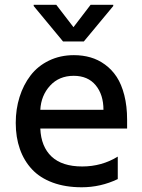

<svg xmlns="http://www.w3.org/2000/svg" viewBox="-20 -787 603 816"><path d="M336.3 -610.8H247.9L123.2 -761.4V-766.7H219.1L292.3 -671.5L365.1 -766.7H461.3V-761.4ZM520.2 -278.4V-240.8H151.3Q154.5 -163.7 199.2 -121.6Q244 -79.5 329.5 -79.5Q412.3 -79.5 480.5 -121.4V-25.9Q407.7 8.9 327.4 8.9Q257.8 8.9 204 -11Q150.2 -30.9 116.1 -67.3Q82 -103.7 64.5 -153.6Q46.9 -203.5 46.9 -264.6Q46.9 -323.2 63.2 -375Q79.5 -426.8 110.1 -466.6Q140.6 -506.4 188.2 -529.5Q235.8 -552.6 294 -552.6Q331.7 -552.6 364.5 -543.1Q397.4 -533.7 426.3 -512.6Q455.3 -491.5 475.9 -460.2Q496.4 -429 508.3 -382.5Q520.2 -335.9 520.2 -278.4ZM151.3 -320.3H419.7Q419.7 -384.9 386.5 -424.9Q353.3 -464.8 293.3 -464.8Q231.2 -464.8 192.8 -422.9Q154.5 -381 151.3 -320.3Z"/></svg>

Font: TID UI Medium
Style: Regular
Weight: 500
Designer: The TID Project Authors
Foundry: Bakken & Bæck
Version: Version 1.001;hotconv 1.0.109;makeotfexe 2.5.65596